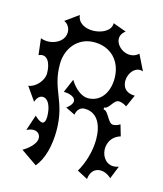

<svg xmlns="http://www.w3.org/2000/svg" viewBox="-117 -841 816 961"><g transform="rotate(15 291.5 -360.0)"><path d="M159 34C197 -9 215 -84 215 -159C215 -315 145 -351 145 -486C145 -570 200 -637 284 -637C370 -637 428 -577 428 -488C428 -410 386 -358 324 -358C292 -358 255 -386 230 -428L200 -358C255 -356 288 -327 232 -285L281 -261C285 -290 304 -303 323 -303C390 -303 418 -243 418 -169C418 -111 400 -46 370 5L425 34C431 -35 495 -40 536 0L563 -67C468 -32 431 -185 533 -216L516 -274C506 -267 492 -262 480 -262C453 -262 441 -324 415 -324V-334C441 -334 452 -383 479 -383C491 -383 507 -377 520 -368L548 -431C440 -430 483 -585 556 -559L516 -640C455 -582 349 -676 421 -729L352 -754C354 -715 306 -691 260 -691C220 -691 182 -709 178 -750L110 -701C145 -685 151 -643 130 -614C109 -586 60 -571 20 -587L30 -502C74 -523 95 -475 95 -426C95 -385 55 -344 20 -341L69 -271C78 -297 92 -306 105 -306C133 -306 152 -269 152 -214C152 -194 145 -181 135 -181C126 -181 110 -191 95 -206L68 -125C114 -147 139 -126 139 -100C139 -76 113 -46 75 -24Z"/></g></svg>

Font: Malebolge Adversarial
Style: Regular
Weight: 400
Designer: Ariel Martín Pérez
Foundry: Tunera Type Foundry
Version: Version 0.007;hotconv 1.0.109;makeotfexe 2.5.65596